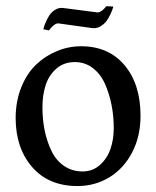

<svg xmlns="http://www.w3.org/2000/svg" viewBox="-20 -591 507 623"><path d="M120.6 -496.1Q121.6 -499 122.6 -503.4Q123.5 -507.8 128.9 -520Q134.3 -532.2 140.4 -541.5Q146.5 -550.8 157.2 -558.1Q168 -565.4 179.7 -565.4Q184.1 -565.4 186.5 -564.9L295.4 -550.8H297.4Q303.2 -550.8 309.8 -555.7Q316.4 -560.5 320.3 -565.4L324.7 -570.8L347.7 -569.8Q346.7 -566.9 345.5 -562.3Q344.2 -557.6 338.6 -545.4Q333 -533.2 326.4 -523.9Q319.8 -514.6 308.6 -507.1Q297.4 -499.5 284.2 -499.5Q280.3 -499.5 278.3 -500L169.4 -515.1H168.5Q162.1 -515.1 154.8 -509.3Q147.5 -503.4 143.1 -498L139.2 -492.2ZM117.7 -242.7Q117.7 -203.1 125 -167.5Q132.3 -131.8 147 -101.3Q161.6 -70.8 187.7 -52.7Q213.9 -34.7 248 -34.7Q280.8 -34.7 304.4 -55.9Q328.1 -77.1 338.6 -108.2Q349.1 -139.2 349.1 -175.3Q349.1 -213.9 342 -250Q335 -286.1 320.8 -318.4Q306.6 -350.6 281.2 -370.1Q255.9 -389.6 222.7 -389.6Q187.5 -389.6 163.1 -368.4Q138.7 -347.2 128.2 -314.9Q117.7 -282.7 117.7 -242.7ZM436 -215.3Q436 -148.4 408.7 -96.2Q381.3 -43.9 334.7 -15.6Q288.1 12.7 231.4 12.7Q137.7 12.7 84.2 -49.1Q30.8 -110.8 30.8 -208Q30.8 -261.7 48.6 -306.6Q66.4 -351.6 96.2 -380.4Q126 -409.2 164.1 -425Q202.1 -440.9 243.2 -440.9Q332.5 -440.9 384.3 -379.2Q436 -317.4 436 -215.3Z"/></svg>

Font: Neuton
Style: Regular
Weight: 400
Designer: Brian M Zick
Version: Version 1.3